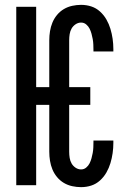

<svg xmlns="http://www.w3.org/2000/svg" viewBox="-20 -763 540 791"><path d="M314 8Q296 8 277.5 4Q259 0 243 -9.5Q227 -19 215 -33.5Q203 -48 196 -65Q189 -82 186 -100.5Q183 -119 183 -138V-331H129V0H47V-735H129V-404H183V-597Q183 -616 186 -634.5Q189 -653 196 -670Q203 -687 215 -701.5Q227 -716 243 -725.5Q259 -735 277.5 -739Q296 -743 314 -743Q336 -743 356 -736.5Q376 -730 392 -715.5Q408 -701 418.5 -682.5Q429 -664 435 -644Q441 -624 444 -603Q447 -582 447 -561V-551H365V-557Q365 -568 364.5 -579.5Q364 -591 362 -602Q360 -613 357 -624Q354 -635 349 -645Q344 -655 335 -662.5Q326 -670 314 -670Q302 -670 291.5 -663Q281 -656 275 -645.5Q269 -635 267 -622.5Q265 -610 265 -597V-404H352V-331H265V-138Q265 -125 267 -112.5Q269 -100 275 -89.5Q281 -79 291.5 -72Q302 -65 314 -65Q326 -65 335 -72.5Q344 -80 349 -90Q354 -100 357 -111Q360 -122 362 -133Q364 -144 364.5 -155.5Q365 -167 365 -178V-184H447V-174Q447 -153 444 -132Q441 -111 435 -91Q429 -71 418.5 -52.5Q408 -34 392 -19.5Q376 -5 356 1.5Q336 8 314 8Z"/></svg>

Font: Iosevka Term Curly Medium
Style: Regular
Weight: 500
Designer: Belleve Invis
Foundry: Belleve Invis
Version: Version 32.3.0